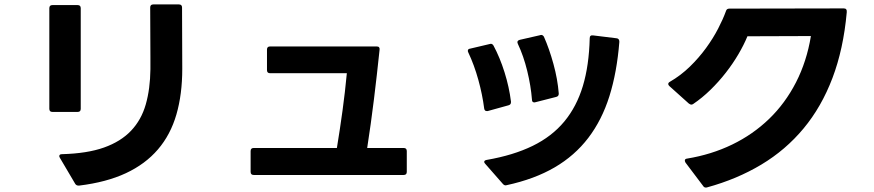

<svg xmlns="http://www.w3.org/2000/svg" viewBox="-20 -792 3950 868"><path d="M335 47Q325 47 320 39L251 -78Q248 -83 248 -86Q248 -95 260 -95Q374 -98 450 -125Q526 -152 572.5 -201Q619 -250 639 -320Q659 -390 660 -479V-533Q660 -589 659.5 -645.5Q659 -702 659 -758Q659 -772 673 -772H789Q803 -772 803 -758L804 -481Q804 -366 777.5 -274.5Q751 -183 694 -116.5Q637 -50 549 -9Q461 32 338 47ZM217 -286Q203 -286 203 -300V-755Q203 -769 217 -769H331Q345 -769 345 -755V-300Q345 -286 331 -286Z M1127 -1Q1113 -1 1113 -15V-109Q1113 -123 1127 -123H1503Q1517 -208 1528.5 -292Q1540 -376 1548 -461H1201Q1187 -461 1187 -475V-568Q1187 -582 1201 -582H1683Q1698 -582 1696 -567Q1684 -452 1670.5 -342.5Q1657 -233 1640 -123H1805Q1819 -123 1819 -109V-15Q1819 -1 1805 -1Z M2266 46Q2259 46 2253 39L2174 -51Q2169 -56 2169 -60Q2169 -67 2180 -69Q2301 -90 2388 -132.5Q2475 -175 2531 -242.5Q2587 -310 2615 -403Q2643 -496 2646 -619Q2646 -634 2661 -632L2767 -619Q2780 -618 2780 -603Q2769 -465 2735 -357Q2701 -249 2639.5 -168.5Q2578 -88 2487 -35Q2396 18 2271 45Q2269 46 2266 46ZM2180 -290Q2171 -290 2169 -301Q2161 -364 2142.5 -431Q2124 -498 2097 -555Q2095 -559 2095 -562Q2095 -571 2105 -572L2194 -593Q2196 -594 2199 -594Q2206 -594 2211 -586Q2240 -532 2261 -465Q2282 -398 2290 -333V-330Q2290 -319 2279 -316L2185 -290ZM2396 -329Q2385 -329 2385 -341Q2380 -404 2363.5 -471.5Q2347 -539 2321 -594Q2319 -600 2319 -601Q2319 -609 2330 -612L2422 -633Q2423 -634 2427 -634Q2434 -634 2439 -626Q2463 -572 2482 -503Q2501 -434 2506 -370V-368Q2506 -357 2495 -354L2401 -330Q2399 -329 2396 -329Z M3172 56Q3163 56 3159 49L3079 -57Q3076 -63 3076 -66Q3076 -74 3086 -75Q3196 -93 3290 -138.5Q3384 -184 3457 -254.5Q3530 -325 3578.5 -419.5Q3627 -514 3646 -629L3359 -628Q3343 -589 3318 -546.5Q3293 -504 3261 -463Q3229 -422 3191.5 -385.5Q3154 -349 3114 -322Q3110 -319 3105 -319Q3101 -319 3094 -324L3006 -403Q3001 -408 3001 -412Q3001 -418 3008 -422Q3058 -451 3099 -491Q3140 -531 3172 -575Q3204 -619 3226.5 -662.5Q3249 -706 3262 -742Q3265 -753 3277 -753L3795 -754Q3810 -754 3808 -736Q3793 -570 3743.5 -439.5Q3694 -309 3613 -211.5Q3532 -114 3422 -48Q3312 18 3177 55Q3175 56 3172 56Z"/></svg>

Font: LINE Seed JP_TTF Bold
Style: Regular
Weight: 700
Designer: LINE & Fontrix & Fontworks
Version: Version 1.009